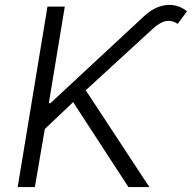

<svg xmlns="http://www.w3.org/2000/svg" viewBox="-20 -754 774 774"><path d="M51.3 0 171.4 -727.5H241.2L176.8 -337.9H183.1L560.5 -688.5Q588.9 -715.3 619.4 -726.3Q649.9 -737.3 679.2 -733.2Q708.5 -729 733.9 -708.5L696.3 -657.7Q674.8 -672.9 650.4 -669.2Q626 -665.5 596.2 -638.2L325.7 -390.1L582 0H497.6L274.9 -342.3L160.6 -233.9L120.6 0Z"/></svg>

Font: Inter Light
Style: Italic
Weight: 300
Italic angle: -9.3988°
Designer: Rasmus Andersson
Foundry: rsms
Version: Version 4.001;git-66647c0bb